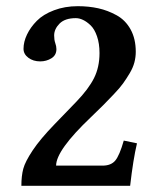

<svg xmlns="http://www.w3.org/2000/svg" viewBox="-20 -598 461 618"><path d="M55.7 -440.9Q55.7 -463.4 66.9 -486.8Q78.1 -510.3 98.6 -531Q119.1 -551.8 153.8 -564.9Q188.5 -578.1 230.5 -578.1Q265.6 -578.1 296.4 -571.3Q327.1 -564.5 355.5 -548.8Q383.8 -533.2 400.4 -503.2Q417 -473.1 417 -431.2Q417 -414.1 412.6 -397.2Q408.2 -380.4 397.5 -362.3Q386.7 -344.2 376.2 -329.6Q365.7 -314.9 345.9 -294.2Q326.2 -273.4 312.3 -259.5Q298.3 -245.6 272.5 -220.7Q160.6 -114.3 160.6 -64.9H310.1Q337.4 -64.9 351.1 -81.3Q364.7 -97.7 378.4 -145.5L420.9 -136.7Q408.7 -85.4 398.9 0H48.8Q48.8 -31.7 54.9 -54.7Q61 -77.6 85.2 -114Q109.4 -150.4 156.2 -198.7L225.6 -270.5Q265.1 -311.5 282.7 -346.7Q300.3 -381.8 300.3 -427.2Q300.3 -458 292.2 -481.2Q284.2 -504.4 271.7 -516.4Q259.3 -528.3 247.3 -533.9Q235.4 -539.6 224.1 -539.6Q189 -539.6 171.6 -522Q154.3 -504.4 154.3 -483.9Q154.3 -469.7 157.7 -460Q161.6 -449.2 161.6 -439.9Q161.6 -420.4 145.5 -410.4Q129.4 -400.4 109.4 -400.4Q86.9 -400.4 71.3 -412.1Q55.7 -423.8 55.7 -440.9Z"/></svg>

Font: LL2
Style: Bold
Weight: 700
Designer: Philipp H. Poll
Foundry: Philipp H. Poll
Version: Version 2.7.x